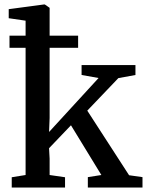

<svg xmlns="http://www.w3.org/2000/svg" viewBox="-20 -839 658 859"><path d="M32.5 0V-46L94.5 -56V-746.5L19 -757.5V-798L176.5 -819H180.5L202 -804V-311L199.5 -248.5L421 -490L345 -503.5V-548H586V-503.5L509.5 -489.5L370.5 -344L557.5 -55L617.5 -46.5V0H373V-46.5L433.5 -56L297.5 -278.5L199.5 -176L202 -129.5V-56L271 -46V0ZM22.5 -679.5H329.5V-625H22.5Z"/></svg>

Font: Merriweather 36pt Medium
Style: Regular
Weight: 500
Version: Version 2.100